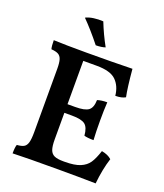

<svg xmlns="http://www.w3.org/2000/svg" viewBox="-157 -980 929 1087"><g transform="rotate(20 307.0 -436.5)"><path d="M580 -155Q558 -87 549 2Q459 0 322 0Q123 0 49 3Q49 -34 55 -50Q83 -52 97 -60Q111 -68 117 -89Q123 -110 123 -152V-533Q123 -570 117 -589Q111 -608 96.5 -616Q82 -624 54 -626Q49 -644 49 -679Q117 -676 245 -676Q406 -676 523 -679Q533 -566 544 -515Q522 -502 484 -502Q478 -559 444 -592.5Q410 -626 327 -626H246V-365H292Q350 -365 372 -381.5Q394 -398 395 -444Q419 -452 454 -452Q451 -403 451 -341Q451 -274 454 -224Q417 -224 397 -230Q393 -279 371 -296Q349 -313 292 -313H246V-153Q246 -112 253.5 -91Q261 -70 279.5 -61.5Q298 -53 334 -53H343Q402 -53 435.5 -67Q469 -81 486.5 -107Q504 -133 520 -182Q559 -175 580 -155ZM171 -859Q190 -869 218.5 -873Q247 -877 276 -875Q303 -806 339 -741Q316 -733 282 -733Q223 -807 171 -859Z"/></g></svg>

Font: Vollkorn SC SemiBold
Style: Regular
Weight: 600
Designer: Friedrich Althausen
Foundry: Friedrich Althausen
Version: Version 4.015